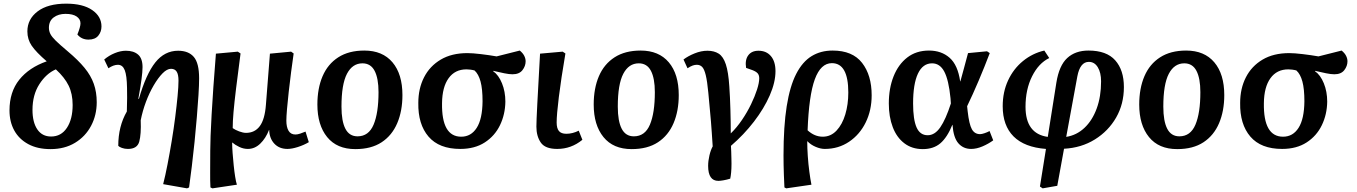

<svg xmlns="http://www.w3.org/2000/svg" viewBox="-20 -802 7435 1052"><path d="M257 15Q185 15 134.5 -12.5Q84 -40 58 -87.5Q32 -135 32 -197Q32 -298 85.5 -365Q139 -432 236 -466Q178 -516 154 -551Q130 -586 130 -630Q130 -697 186 -739.5Q242 -782 343 -782Q434 -782 485 -747Q536 -712 536 -657Q536 -628 518.5 -606.5Q501 -585 465 -585Q427 -585 404 -613Q421 -655 421 -674Q421 -697 400 -711.5Q379 -726 339 -726Q300 -726 274 -706.5Q248 -687 248 -650Q248 -632 256 -616Q264 -600 286 -578.5Q308 -557 352 -520Q408 -473 443 -430.5Q478 -388 494 -342.5Q510 -297 510 -242Q510 -171 479 -112.5Q448 -54 391 -19.5Q334 15 257 15ZM260 -54Q315 -54 346.5 -101.5Q378 -149 378 -227Q378 -288 356 -333Q334 -378 286 -422Q233 -399 195.5 -340.5Q158 -282 158 -200Q158 -132 184.5 -93Q211 -54 260 -54Z M1005 230 874 207Q886 160 898 98Q910 36 921 -30.5Q932 -97 940 -160Q948 -223 953 -275.5Q958 -328 958 -360Q958 -394 948 -409.5Q938 -425 917 -425Q895 -425 870.5 -400Q846 -375 822 -334Q798 -293 779.5 -243.5Q761 -194 751 -143Q754 -66 743 -26Q732 14 681 14Q663 14 648 8.5Q633 3 628 -3Q628 -110 675 -191Q676 -235 676.5 -265.5Q677 -296 676 -321Q675 -388 663.5 -417.5Q652 -447 626 -447Q602 -447 574 -428L551 -476Q577 -498 609 -511Q641 -524 670 -524Q712 -524 736.5 -503Q761 -482 761 -434Q761 -385 738 -261L741 -260Q780 -396 831 -460Q882 -524 956 -524Q1013 -524 1042 -490Q1071 -456 1071 -373Q1071 -337 1067.5 -281.5Q1064 -226 1058.5 -160Q1053 -94 1046 -24.5Q1039 45 1031 109.5Q1023 174 1016 225Z M1144 230 1133 225Q1131 187 1131.5 143Q1132 99 1132 24Q1132 -41 1139.5 -175Q1147 -309 1163 -508L1283 -519L1298 -509Q1283 -395 1273.5 -317.5Q1264 -240 1259.5 -188Q1255 -136 1255 -100Q1269 -90 1290.5 -82Q1312 -74 1328 -74Q1376 -74 1403.5 -111Q1431 -148 1437 -228L1459 -508L1575 -519L1589 -509Q1582 -462 1575 -407Q1568 -352 1562 -299Q1556 -246 1552.5 -204Q1549 -162 1549 -141Q1549 -106 1561 -85.5Q1573 -65 1599 -65Q1610 -65 1625 -70Q1640 -75 1654 -81L1672 -23Q1645 -7 1612 3.5Q1579 14 1555 14Q1510 14 1483 -15Q1456 -44 1455 -90H1454Q1436 -44 1406 -15Q1376 14 1338 14Q1314 14 1291 3Q1268 -8 1253 -21H1252Q1252 4 1254.5 37Q1257 70 1260.5 104Q1264 138 1268.5 166.5Q1273 195 1278 210Z M1927 15Q1826 15 1772.5 -51Q1719 -117 1719 -229Q1719 -318 1747.5 -384.5Q1776 -451 1833.5 -488Q1891 -525 1976 -525Q2076 -525 2130.5 -460.5Q2185 -396 2185 -281Q2185 -194 2156.5 -127Q2128 -60 2071 -22.5Q2014 15 1927 15ZM1939 -55Q2000 -55 2027 -119Q2054 -183 2054 -297Q2054 -373 2032.5 -414Q2011 -455 1966 -455Q1911 -455 1881 -397.5Q1851 -340 1851 -218Q1851 -138 1872.5 -96.5Q1894 -55 1939 -55Z M2502 14Q2386 14 2328 -53.5Q2270 -121 2272 -238Q2272 -317 2303.5 -378.5Q2335 -440 2395 -475.5Q2455 -511 2541 -511Q2569 -511 2615 -505.5Q2661 -500 2701 -493L2828 -525Q2845 -511 2852.5 -496Q2860 -481 2860 -466Q2860 -440 2842.5 -417.5Q2825 -395 2788 -395Q2770 -395 2743 -400.5Q2716 -406 2682 -414V-412Q2712 -391 2730.5 -345.5Q2749 -300 2749 -245Q2748 -175 2719.5 -116Q2691 -57 2636 -21.5Q2581 14 2502 14ZM2507 -53Q2561 -53 2592 -101.5Q2623 -150 2624 -247Q2624 -315 2613 -355.5Q2602 -396 2580 -416Q2569 -419 2557 -420.5Q2545 -422 2536 -422Q2473 -422 2438 -373.5Q2403 -325 2402 -237Q2399 -53 2507 -53Z M3033 14Q2967 14 2943 -21Q2919 -56 2919 -108Q2919 -137 2924 -233.5Q2929 -330 2939 -508L3063 -519L3078 -509Q3054 -368 3042 -270.5Q3030 -173 3030 -131Q3030 -99 3042.5 -84Q3055 -69 3083 -69Q3117 -69 3151 -86L3171 -36Q3110 14 3033 14Z M3441 15Q3340 15 3286.5 -51Q3233 -117 3233 -229Q3233 -318 3261.5 -384.5Q3290 -451 3347.5 -488Q3405 -525 3490 -525Q3590 -525 3644.5 -460.5Q3699 -396 3699 -281Q3699 -194 3670.5 -127Q3642 -60 3585 -22.5Q3528 15 3441 15ZM3453 -55Q3514 -55 3541 -119Q3568 -183 3568 -297Q3568 -373 3546.5 -414Q3525 -455 3480 -455Q3425 -455 3395 -397.5Q3365 -340 3365 -218Q3365 -138 3386.5 -96.5Q3408 -55 3453 -55Z M3916 189Q3860 189 3860 107Q3860 80 3867 50Q3874 20 3885 0Q3882 -44 3880 -75Q3878 -106 3875.5 -135.5Q3873 -165 3869.5 -202Q3866 -239 3861 -294Q3855 -357 3847 -390Q3839 -423 3827.5 -435Q3816 -447 3798 -447Q3787 -447 3775.5 -443Q3764 -439 3747 -428L3725 -476Q3750 -495 3786 -509.5Q3822 -524 3856 -524Q3893 -524 3918 -508Q3943 -492 3957 -449.5Q3971 -407 3976 -329Q3980 -273 3982 -202Q3984 -131 3984 -71Q4017 -103 4045.5 -145Q4074 -187 4095 -230.5Q4116 -274 4128 -311.5Q4140 -349 4140 -373Q4140 -390 4131.5 -400Q4123 -410 4102 -418L4068 -430Q4061 -473 4079.5 -498.5Q4098 -524 4136 -524Q4179 -524 4204 -494.5Q4229 -465 4229 -412Q4229 -351 4197.5 -279Q4166 -207 4111 -135.5Q4056 -64 3985 -3Q3986 10 3986.5 29Q3987 48 3987.5 66Q3988 84 3988 94Q3988 122 3986 143Q3984 164 3981 177Q3961 183 3943.5 186Q3926 189 3916 189Z M4288 230 4278 225Q4276 185 4275 156Q4274 127 4273.5 102.5Q4273 78 4273 50Q4273 -110 4290.5 -220Q4308 -330 4342.5 -397Q4377 -464 4427 -494.5Q4477 -525 4542 -525Q4651 -525 4703.5 -457.5Q4756 -390 4756 -280Q4756 -198 4723.5 -131.5Q4691 -65 4632.5 -25.5Q4574 14 4499 14Q4476 14 4449 2.5Q4422 -9 4404 -28H4403Q4403 9 4406 53Q4409 97 4414.5 138.5Q4420 180 4426 210ZM4488 -53Q4532 -53 4563.5 -86.5Q4595 -120 4611.5 -175Q4628 -230 4628 -295Q4628 -456 4538 -456Q4477 -456 4444.5 -367.5Q4412 -279 4405 -88Q4443 -53 4488 -53Z M5036 15Q4977 15 4935 -17Q4893 -49 4871.5 -105.5Q4850 -162 4850 -235Q4850 -318 4876 -383.5Q4902 -449 4951 -487Q5000 -525 5070 -525Q5138 -525 5183 -485.5Q5228 -446 5241 -356H5242Q5251 -389 5262 -429Q5273 -469 5284 -511L5388 -521L5403 -511Q5375 -437 5342.5 -360.5Q5310 -284 5279 -220L5282 -192Q5290 -121 5305 -94Q5320 -67 5350 -67Q5359 -67 5374 -72Q5389 -77 5402 -84L5422 -33Q5396 -14 5363.5 0Q5331 14 5301 14Q5258 14 5231 -17Q5204 -48 5199 -118H5198Q5170 -49 5132.5 -17Q5095 15 5036 15ZM5063 -61Q5102 -61 5132 -104.5Q5162 -148 5190 -235L5188 -264Q5178 -364 5154 -409.5Q5130 -455 5087 -455Q5036 -455 5009.5 -398.5Q4983 -342 4983 -235Q4983 -147 5002 -104Q5021 -61 5063 -61Z M5693 230 5678 220 5711 14Q5593 5 5533.5 -54.5Q5474 -114 5474 -220Q5474 -298 5503.5 -361.5Q5533 -425 5585 -467.5Q5637 -510 5702 -525L5729 -484Q5671 -456 5635 -384Q5599 -312 5599 -217Q5599 -69 5721 -52L5768 -349Q5783 -443 5827.5 -484Q5872 -525 5944 -525Q6043 -525 6090.5 -471.5Q6138 -418 6138 -325Q6138 -232 6095.5 -158Q6053 -84 5979 -38Q5905 8 5810 13L5773 216ZM5822 -52Q5879 -61 5922 -101.5Q5965 -142 5989 -207.5Q6013 -273 6013 -356Q6013 -404 5995 -433.5Q5977 -463 5946 -463Q5898 -463 5883 -384Z M6430 15Q6329 15 6275.5 -51Q6222 -117 6222 -229Q6222 -318 6250.5 -384.5Q6279 -451 6336.5 -488Q6394 -525 6479 -525Q6579 -525 6633.5 -460.5Q6688 -396 6688 -281Q6688 -194 6659.5 -127Q6631 -60 6574 -22.5Q6517 15 6430 15ZM6442 -55Q6503 -55 6530 -119Q6557 -183 6557 -297Q6557 -373 6535.5 -414Q6514 -455 6469 -455Q6414 -455 6384 -397.5Q6354 -340 6354 -218Q6354 -138 6375.5 -96.5Q6397 -55 6442 -55Z M7005 14Q6889 14 6831 -53.5Q6773 -121 6775 -238Q6775 -317 6806.5 -378.5Q6838 -440 6898 -475.5Q6958 -511 7044 -511Q7072 -511 7118 -505.5Q7164 -500 7204 -493L7331 -525Q7348 -511 7355.5 -496Q7363 -481 7363 -466Q7363 -440 7345.5 -417.5Q7328 -395 7291 -395Q7273 -395 7246 -400.5Q7219 -406 7185 -414V-412Q7215 -391 7233.5 -345.5Q7252 -300 7252 -245Q7251 -175 7222.5 -116Q7194 -57 7139 -21.5Q7084 14 7005 14ZM7010 -53Q7064 -53 7095 -101.5Q7126 -150 7127 -247Q7127 -315 7116 -355.5Q7105 -396 7083 -416Q7072 -419 7060 -420.5Q7048 -422 7039 -422Q6976 -422 6941 -373.5Q6906 -325 6905 -237Q6902 -53 7010 -53Z"/></svg>

Font: Literata 12pt SemiBold
Style: Italic
Weight: 600
Italic angle: -2°
Designer: Latin by Veronika Burian and Jose Scaglione. Greek by Irene Vlachou. Cyrillic by Vera Evstafieva
Foundry: TypeTogether
Version: Version 3.002